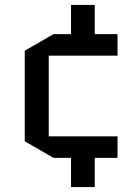

<svg xmlns="http://www.w3.org/2000/svg" viewBox="-20 -638 555 776"><path d="M363 -500H455V-413H177V-87H455V0H363V118H267V0H196L80 -67V-433L196 -500H267V-618H363Z"/></svg>

Font: Quantico
Style: Regular
Weight: 400
Designer: Matt Desmond
Foundry: MADtype
Version: Version 2.002